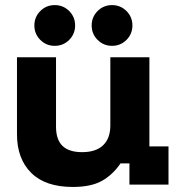

<svg xmlns="http://www.w3.org/2000/svg" viewBox="-20 -725 698 754"><path d="M265.8 9.2Q158.3 9.2 102.5 -46.2Q46.7 -101.7 46.7 -197.5V-500H200V-227.5Q200 -176.7 225.4 -152.1Q250.8 -127.5 302.5 -127.5Q356.7 -127.5 385 -154.6Q413.3 -181.7 413.3 -232.5V-500H566.7V-150H641.7V0H488.3V-83.3H453.3Q422.5 -38.3 380 -14.6Q337.5 9.2 265.8 9.2ZM420 -545Q386.7 -545 363.3 -568.3Q340 -591.7 340 -625Q340 -658.3 363.3 -681.7Q386.7 -705 420 -705Q453.3 -705 476.7 -681.7Q500 -658.3 500 -625Q500 -591.7 476.7 -568.3Q453.3 -545 420 -545ZM195 -545Q161.7 -545 138.3 -568.3Q115 -591.7 115 -625Q115 -658.3 138.3 -681.7Q161.7 -705 195 -705Q228.3 -705 251.7 -681.7Q275 -658.3 275 -625Q275 -591.7 251.7 -568.3Q228.3 -545 195 -545Z"/></svg>

Font: Funnel Display Light ExtraBold
Style: Regular
Weight: 800
Version: Version 1.000